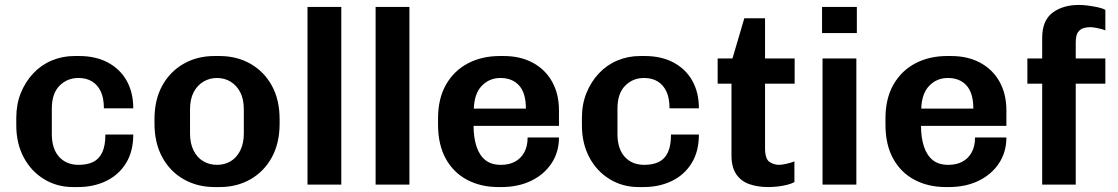

<svg xmlns="http://www.w3.org/2000/svg" viewBox="-20 -748 4529 778"><path d="M276 10Q211 10 158.5 -22Q106 -54 76 -110.5Q46 -167 46 -240V-271Q46 -326 64.5 -371.5Q83 -417 115 -451Q147 -485 190 -503Q233 -521 282 -521H301Q368 -521 417.5 -494.5Q467 -468 493.5 -420.5Q520 -373 520 -309H401Q401 -350 388.5 -377Q376 -404 353 -418Q330 -432 298 -432Q252 -432 221 -400.5Q190 -369 190 -308V-205Q190 -145 219.5 -112.5Q249 -80 299 -80Q334 -80 358 -92Q382 -104 394.5 -131Q407 -158 407 -203H520Q520 -135 491 -87.5Q462 -40 411 -15Q360 10 295 10Z M850 10Q780 10 724.5 -21.5Q669 -53 637.5 -111Q606 -169 606 -247V-265Q606 -344 637.5 -401Q669 -458 724 -489.5Q779 -521 849 -521H869Q940 -521 995 -489.5Q1050 -458 1081.5 -401Q1113 -344 1113 -265V-247Q1113 -168 1081.5 -110.5Q1050 -53 995 -21.5Q940 10 870 10ZM859 -80Q890 -80 914.5 -94.5Q939 -109 953.5 -138Q968 -167 968 -207V-305Q968 -346 953.5 -374Q939 -402 914.5 -417Q890 -432 859 -432Q829 -432 804 -417Q779 -402 764.5 -374Q750 -346 750 -305V-207Q750 -167 764.5 -138Q779 -109 804 -94.5Q829 -80 859 -80Z M1226 0V-720H1363V0Z M1502 0V-720H1639V0Z M2000 10Q1928 10 1872.5 -19.5Q1817 -49 1786 -105.5Q1755 -162 1755 -243V-268Q1755 -349 1787.5 -405.5Q1820 -462 1876.5 -491.5Q1933 -521 2005 -521H2021Q2089 -521 2139.5 -493.5Q2190 -466 2217.5 -416.5Q2245 -367 2245 -301V-238H1899Q1899 -190 1911 -154Q1923 -118 1947 -99Q1971 -80 2010 -80Q2042 -80 2066 -92.5Q2090 -105 2104 -130Q2118 -155 2118 -191H2245Q2245 -132 2215 -86.5Q2185 -41 2132.5 -15.5Q2080 10 2011 10ZM1900 -308H2111Q2111 -371 2083.5 -401.5Q2056 -432 2008 -432Q1963 -432 1932.5 -400.5Q1902 -369 1900 -308Z M2568 10Q2503 10 2450.5 -22Q2398 -54 2368 -110.5Q2338 -167 2338 -240V-271Q2338 -326 2356.5 -371.5Q2375 -417 2407 -451Q2439 -485 2482 -503Q2525 -521 2574 -521H2593Q2660 -521 2709.5 -494.5Q2759 -468 2785.5 -420.5Q2812 -373 2812 -309H2693Q2693 -350 2680.5 -377Q2668 -404 2645 -418Q2622 -432 2590 -432Q2544 -432 2513 -400.5Q2482 -369 2482 -308V-205Q2482 -145 2511.5 -112.5Q2541 -80 2591 -80Q2626 -80 2650 -92Q2674 -104 2686.5 -131Q2699 -158 2699 -203H2812Q2812 -135 2783 -87.5Q2754 -40 2703 -15Q2652 10 2587 10Z M3093 10Q3050 10 3016 -2Q2982 -14 2963 -42.5Q2944 -71 2944 -118V-409H2888V-511H2948L2996 -674H3080V-511H3200V-409H3080V-148Q3080 -104 3098 -92Q3116 -80 3137 -80Q3148 -80 3167.5 -84.5Q3187 -89 3199 -94V-10Q3186 -3 3167 1.5Q3148 6 3128.5 8Q3109 10 3093 10Z M3313 0V-511H3450V0ZM3311 -614V-720H3452V-614Z M3813 10Q3741 10 3685.5 -19.5Q3630 -49 3599 -105.5Q3568 -162 3568 -243V-268Q3568 -349 3600.5 -405.5Q3633 -462 3689.5 -491.5Q3746 -521 3818 -521H3834Q3902 -521 3952.5 -493.5Q4003 -466 4030.5 -416.5Q4058 -367 4058 -301V-238H3712Q3712 -190 3724 -154Q3736 -118 3760 -99Q3784 -80 3823 -80Q3855 -80 3879 -92.5Q3903 -105 3917 -130Q3931 -155 3931 -191H4058Q4058 -132 4028 -86.5Q3998 -41 3945.5 -15.5Q3893 10 3824 10ZM3713 -308H3924Q3924 -371 3896.5 -401.5Q3869 -432 3821 -432Q3776 -432 3745.5 -400.5Q3715 -369 3713 -308Z M4203 0V-409H4143V-511H4203V-594Q4203 -665 4245 -696.5Q4287 -728 4352 -728Q4368 -728 4387.5 -725.5Q4407 -723 4426.5 -719Q4446 -715 4459 -708V-625Q4447 -630 4427.5 -634Q4408 -638 4397 -638Q4384 -638 4370.5 -634Q4357 -630 4348 -617.5Q4339 -605 4339 -576V-511H4459V-409H4339V0Z"/></svg>

Font: Chivo Medium SemiBold
Style: Regular
Weight: 600
Version: Version 2.002